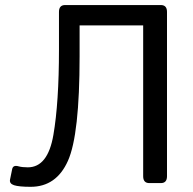

<svg xmlns="http://www.w3.org/2000/svg" viewBox="-20 -720 760 755"><path d="M35.2 8.3Q16.1 2 19.5 -14.2L27.8 -54.7Q31.2 -72.3 53.2 -65.9Q66.9 -62 89.4 -62Q168 -62 189.9 -189.2Q211.9 -316.4 211.9 -525.9V-673.3Q211.9 -700.2 236.3 -700.2H612.3Q636.7 -700.2 636.7 -673.3V-26.9Q636.7 0 612.3 0H567.4Q543 0 543 -26.9V-620.1H293V-498.5Q293 -190.4 247.3 -87.9Q201.7 14.6 100.6 14.6Q54.7 14.6 35.2 8.3Z"/></svg>

Font: Istok
Style: Regular
Weight: 500
Designer: Andrey V. Panov
Foundry: Andrey V. Panov
Version: Version 1.0.3